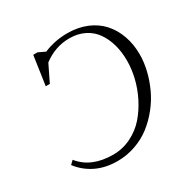

<svg xmlns="http://www.w3.org/2000/svg" viewBox="-162 -859 999 1015"><g transform="rotate(-30 337.5 -351.5)"><path d="M47.9 -97.2 68.8 -117.2Q135.7 -33.2 269 -33.2Q327.1 -33.2 378.7 -58.6Q430.2 -84 466.3 -125.2Q502.4 -166.5 528.6 -218.5Q554.7 -270.5 567.4 -324.2Q580.1 -377.9 580.1 -428.2Q580.1 -481 567.4 -526.4Q554.7 -571.8 530 -606.9Q505.4 -642.1 465.3 -662.1Q425.3 -682.1 374 -682.1Q287.6 -682.1 214.8 -627L165 -524.9H140.1L166 -702.1H191.9L233.9 -682.1Q302.2 -710.9 377.9 -710.9Q442.9 -710.9 495.6 -689Q548.3 -667 583 -628.2Q617.7 -589.4 636.2 -536.9Q654.8 -484.4 654.8 -422.9Q654.8 -375.5 642.8 -325.4Q630.9 -275.4 608.6 -227.3Q586.4 -179.2 552.5 -136.7Q518.6 -94.2 477.3 -62Q436 -29.8 382.8 -11Q329.6 7.8 272 7.8Q198.7 7.8 141.8 -20Q85 -47.9 47.9 -97.2Z"/></g></svg>

Font: Dihjauti S
Style: Italic
Weight: 400
Italic angle: -9°
Designer: T. Christopher White
Version: Version 3.0.0